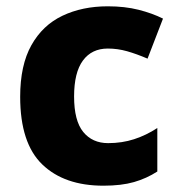

<svg xmlns="http://www.w3.org/2000/svg" viewBox="-20 -579 566 609"><path d="M308 10Q184 10 114 -57.5Q44 -125 44 -272Q44 -372 79.5 -435.5Q115 -499 178 -529Q241 -559 322 -559Q376 -559 419.5 -548Q463 -537 497 -520L448 -393Q413 -408 383 -416.5Q353 -425 322 -425Q271 -425 243 -387Q215 -349 215 -273Q215 -196 244 -160.5Q273 -125 323 -125Q367 -125 405.5 -137.5Q444 -150 479 -173V-35Q445 -13 405 -1.5Q365 10 308 10Z"/></svg>

Font: Noto Sans Kannada ExtraBold
Style: Regular
Weight: 800
Designer: Jelle Bosma - Monotype Design Team
Foundry: Monotype Imaging Inc.
Version: Version 2.005; ttfautohint (v1.8.4.7-5d5b)